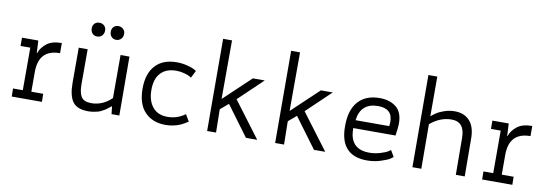

<svg xmlns="http://www.w3.org/2000/svg" viewBox="-56 -1132 4372 1529"><g transform="rotate(10 2129.5 -367.5)"><path d="M389 -489V-407Q217 -407 217 -225V-65H313L314 0H70L69 -65H148V-409H69V-476H201L206 -376H209Q225 -422 268 -455.5Q311 -489 389 -489Z M940 0H877L870 -63Q868 -62 849.5 -47.5Q831 -33 825.5 -29.5Q820 -26 801 -15.5Q782 -5 769 -1.5Q756 2 734.5 6Q713 10 690 10Q599 10 563.5 -39Q528 -88 528 -193V-476H600V-193Q600 -124 621.5 -91Q643 -58 702 -58Q794 -58 866 -128V-476H938ZM656 -700Q681 -700 696 -685Q711 -670 711 -646Q711 -621 696 -605Q681 -589 656 -589Q632 -589 617.5 -605Q603 -621 603 -646Q603 -670 617.5 -685Q632 -700 656 -700ZM865 -646Q865 -621 849 -605Q833 -589 810 -589Q786 -589 771.5 -605Q757 -621 757 -646Q757 -670 771.5 -685Q786 -700 810 -700Q834 -700 849.5 -684.5Q865 -669 865 -646Z M1479 -455 1449 -396Q1446 -399 1433 -406Q1420 -413 1389.5 -421.5Q1359 -430 1325 -430Q1245 -430 1200.5 -383Q1156 -336 1156 -246Q1156 -159 1198 -107.5Q1240 -56 1318 -56Q1398 -56 1461 -103L1493 -48Q1456 -24 1436 -15Q1378 10 1314 10Q1210 10 1147.5 -54Q1085 -118 1085 -244Q1085 -365 1145.5 -431Q1206 -497 1318 -497Q1362 -497 1402.5 -486.5Q1443 -476 1457.5 -468Q1472 -460 1479 -455Z M2055 0H1964L1784 -243L1719 -188L1722 0H1650L1648 -745H1720L1719 -271L1936 -476H2032L1837 -290Z M2605 0H2514L2334 -243L2269 -188L2272 0H2200L2198 -745H2270L2269 -271L2486 -476H2582L2387 -290Z M3144 -321Q3144 -307 3141.5 -284Q3139 -261 3136 -243L3134 -225H2792Q2792 -196 2797 -166Q2821 -54 2950 -54Q2996 -54 3038.5 -67Q3081 -80 3100 -92L3119 -105L3149 -54Q3141 -47 3125.5 -36.5Q3110 -26 3057 -8Q3004 10 2944 10Q2725 10 2725 -227Q2724 -359 2785 -428Q2846 -497 2959 -497Q3040 -497 3092 -456Q3144 -415 3144 -321ZM2957 -432Q2817 -432 2799 -290H3072V-296Q3073 -302 3073.5 -310.5Q3074 -319 3074 -326Q3074 -432 2957 -432Z M3310 0 3308 -745H3380V-424Q3404 -444 3423 -456.5Q3442 -469 3482 -483Q3522 -497 3566 -497Q3645 -497 3689 -446Q3733 -395 3731 -296L3733 0H3661L3659 -298Q3659 -428 3552 -428Q3460 -428 3380 -360L3382 0Z M4193 -489V-407Q4021 -407 4021 -225V-65H4117L4118 0H3874L3873 -65H3952V-409H3873V-476H4005L4010 -376H4013Q4029 -422 4072 -455.5Q4115 -489 4193 -489Z"/></g></svg>

Font: Biancoenero Regular
Style: Regular
Weight: 400
Designer: Riccardo Lorusso, Umberto Mischi
Foundry: Biancoenero Edizioni
Version: Version 0.000